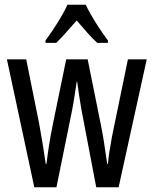

<svg xmlns="http://www.w3.org/2000/svg" viewBox="-20 -786 645 806"><path d="M340 -766H263C244 -723 207 -665 171 -616V-606H216C240 -629 271 -665 302 -700C332 -665 360 -632 388 -606H433V-616C400 -660 361 -721 340 -766ZM322 -325 384 0H478L596 -537H517L450 -212C441 -164 435 -124 433 -98H430C420 -170 411 -227 403 -264L348 -537H258L202 -265C189 -202 181 -146 175 -98H172C164 -155 154 -214 144 -269L90 -537H9L124 0H217L283 -325C290 -361 296 -404 302 -443H304C309 -406 315 -363 322 -325Z"/></svg>

Font: Noto Sans Sinhala ExtraCondensed
Style: Regular
Weight: 400
Width: 2
Designer: Jelle Bosma - Monotype Design Team
Foundry: Monotype Imaging Inc.
Version: Version 2.006